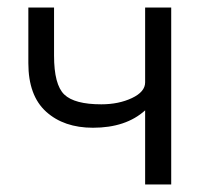

<svg xmlns="http://www.w3.org/2000/svg" viewBox="-20 -488 543 508"><path d="M364 -468H433V0H364V-196Q313 -150 226 -150Q149 -150 102 -192.5Q55 -235 55 -321V-468H123V-341Q123 -264 150 -238Q177 -212 248 -212Q294 -212 329 -228.5Q364 -245 364 -270Z"/></svg>

Font: Didact Gothic
Style: Regular
Weight: 400
Designer: Daniel Johnson
Foundry: Daniel Johnson
Version: Version 2.101;PS 002.101;hotconv 1.0.88;makeotf.lib2.5.64775